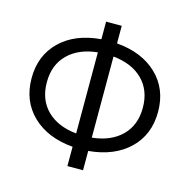

<svg xmlns="http://www.w3.org/2000/svg" viewBox="-107 -834 924 938"><g transform="rotate(15 355.0 -365.0)"><path d="M394.5 -641.6Q523.4 -630.9 599.1 -558.1Q674.8 -485.4 674.8 -370.1Q674.8 -254.9 599.6 -182.1Q524.4 -109.4 394.5 -97.7V0H315.4V-97.7Q186.5 -108.4 110.8 -181.6Q35.2 -254.9 35.2 -370.1Q35.2 -485.4 110.4 -558.1Q185.5 -630.9 315.4 -641.6V-730.5H394.5ZM394.5 -165Q489.3 -174.8 543.5 -228.5Q597.7 -282.2 597.7 -370.1Q597.7 -458 543.9 -511.7Q490.2 -565.4 394.5 -575.2ZM315.4 -575.2Q220.7 -565.4 166.5 -511.7Q112.3 -458 112.3 -370.1Q112.3 -282.2 166 -228.5Q219.7 -174.8 315.4 -165Z"/></g></svg>

Font: Mgen+ 1c regular
Style: Regular
Weight: 400
Designer: [Source Han Sans]
Ryoko NISHIZUKA  (kana & ideographs); Paul D. Hunt (Latin, Greek & Cyrillic); Wenlong ZHANG  (bopomofo
Version: Version 1.059.20150602